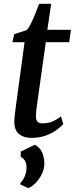

<svg xmlns="http://www.w3.org/2000/svg" viewBox="-20 -711 391 1004"><path d="M175.5 -177.5Q173 -161 171.5 -148.2Q170 -135.5 169 -124.5Q168 -113.5 168 -100.5Q168 -84 176.2 -75Q184.5 -66 201 -66Q235 -66 259 -77.8Q283 -89.5 299 -102.5L311 -62Q299 -48.5 276 -31.5Q253 -14.5 219.8 -2.2Q186.5 10 142.5 10Q105 10 80 -9.5Q55 -29 55 -74.5Q55 -79.5 55.2 -86Q55.5 -92.5 56.5 -102.2Q57.5 -112 59.2 -125.8Q61 -139.5 63.5 -159.5L108.5 -490.5H45L54.5 -532.5L119.5 -553.5Q131 -565.5 142.8 -589.8Q154.5 -614 165.5 -641.5Q176.5 -669 184.5 -691H247.5L227.5 -555H351L342 -490.5H219.5ZM127.5 272.5 87 254V244Q100 234 109.8 210.2Q119.5 186.5 118.5 161.5Q118.5 143.5 110.5 129.8Q102.5 116 88.5 109V81.5L162 46Q188 59.5 199.2 84Q210.5 108.5 212 138.5Q213 170.5 198.5 199.5Q184 228.5 163.8 248.2Q143.5 268 127.5 272.5Z"/></svg>

Font: Merriweather Medium
Style: Italic
Weight: 500
Italic angle: -7.8°
Version: Version 2.101